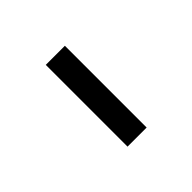

<svg xmlns="http://www.w3.org/2000/svg" viewBox="22 -826 455 455"><g transform="rotate(45 250.0 -598.0)"><path d="M113 -566V-630H387V-566Z"/></g></svg>

Font: Newsreader 16pt 16pt SemiBold
Style: Regular
Weight: 600
Version: Version 1.003